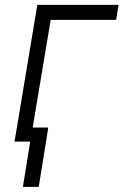

<svg xmlns="http://www.w3.org/2000/svg" viewBox="-20 -565 497 766"><path d="M38 0 128.9 -545.5H453.1L443.2 -485.8H182.2L110.4 -56.1H172.6L134.6 180.4H71.4L100.5 0Z"/></svg>

Font: Inter P Light
Style: Italic
Weight: 300
Italic angle: 9.39999°
Designer: Rasmus Andersson
Foundry: rsms
Version: Version 3.018;git-588b23468